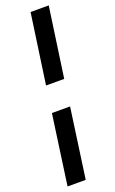

<svg xmlns="http://www.w3.org/2000/svg" viewBox="-180 -823 621 1033"><g transform="rotate(-20 130.5 -306.0)"><path d="M195 -381H91L148 -781H252ZM118 169H14L70 -231H174Z"/></g></svg>

Font: Ezarion
Style: Bold Italic
Weight: 700
Italic angle: -8°
Designer: Natanael Gama
Version: Version 1.001;PS 001.001;hotconv 1.0.70;makeotf.lib2.5.58329